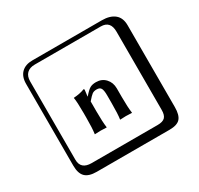

<svg xmlns="http://www.w3.org/2000/svg" viewBox="-195 -992 1490 1441"><g transform="rotate(-30 550.0 -271.0)"><path d="M692.9 -180.2Q692.9 -91.3 700.2 -41L699.2 -39.1Q674.3 -41 647.9 -41Q647.9 -41 598.1 -39.1L597.2 -41Q604 -82 604 -180.2V-246.1Q604 -289.1 594.5 -306.6Q585 -324.2 557.1 -324.2Q533.2 -324.2 518.6 -313.7Q503.9 -303.2 474.1 -268.1V-180.2Q474.1 -91.3 481 -41L480 -39.1Q455.1 -41 430.2 -41L377.9 -39.1V-41Q384.8 -88.9 384.8 -180.2V-221.2Q384.8 -316.4 377.9 -353L378.9 -355Q436 -358.9 472.2 -374Q479 -374 479 -366.2L472.2 -312H474.1Q508.3 -352.1 528.6 -363Q548.8 -374 580.1 -374Q629.9 -374 661.4 -340.1Q692.9 -306.2 692.9 -254.9ZM249 -717.8Q204.1 -717.8 179.9 -693.8Q155.8 -669.9 155.8 -625V53.2Q155.8 136.2 249 136.2H820.8Q865.7 136.2 884.8 117.2Q903.8 98.1 903.8 53.2V-625Q903.8 -717.8 820.8 -717.8ZM1000 84Q1000 152.8 973.4 182.4Q946.8 211.9 880.9 211.9H249Q181.2 211.9 150.6 181.4Q120.1 150.9 120.1 84V-625Q120.1 -687 154.1 -720.5Q188 -753.9 249 -753.9H851.1Q920.9 -753.9 960.4 -721.9Q1000 -689.9 1000 -625Z"/></g></svg>

Font: Linux Biolinum Keyboard
Style: Regular
Weight: 700
Designer: Philipp H. Poll
Foundry: Philipp H. Poll
Version: Version 0.6.1 ; ttfautohint (v0.9)